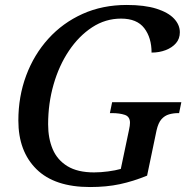

<svg xmlns="http://www.w3.org/2000/svg" viewBox="-20 -744 770 774"><path d="M343 10Q200 10 127 -62Q54 -134 54 -258Q54 -355 85.5 -439.5Q117 -524 175 -588Q233 -652 313 -688Q393 -724 491 -724Q563 -724 610.5 -709Q658 -694 681.5 -669Q705 -644 705 -614Q705 -588 689.5 -570Q674 -552 648 -542Q622 -532 591 -532Q591 -592 561.5 -630.5Q532 -669 468 -669Q405 -669 351.5 -634Q298 -599 258 -539.5Q218 -480 196 -403.5Q174 -327 174 -243Q174 -186 192.5 -142.5Q211 -99 252 -74Q293 -49 359 -49Q386 -49 416 -53Q446 -57 467 -63L500 -220Q502 -228 503 -236.5Q504 -245 504 -249Q504 -274 483 -281Q462 -288 432 -288H423L432 -332H711L702 -288H698Q679 -288 661.5 -283Q644 -278 631 -263.5Q618 -249 611 -218L573 -36Q517 -13 463 -1.5Q409 10 343 10Z"/></svg>

Font: ET Text
Style: Italic
Weight: 470
Italic angle: -12°
Designer: Monotype Design Team
Foundry: Monotype Imaging Inc.
Version: Version 2.009